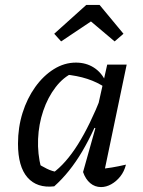

<svg xmlns="http://www.w3.org/2000/svg" viewBox="-20 -752 580 779"><path d="M200 4Q130 12 91.5 -32Q53 -76 53 -169Q53 -235 71.5 -294Q90 -353 123 -399Q156 -445 198.5 -471.5Q241 -498 288 -498Q329 -498 360.5 -478Q392 -458 409 -421L408 -396Q343 -441 242 -450L277 -457Q237 -439 205.5 -398Q174 -357 155.5 -302.5Q137 -248 134.5 -188Q132 -128 147 -70L127 -92Q149 -78 170 -67.5Q191 -57 216 -53L193 -49Q247 -88 296 -166Q345 -244 392 -363L410 -347Q364 -223 313.5 -137.5Q263 -52 200 4ZM397 -26 380 -66Q407 -68 434 -72.5Q461 -77 491 -84Q484 -56 468 -36Q452 -16 431.5 -4.5Q411 7 390 7Q365 7 346 -9Q327 -25 317 -54L367 -232L358 -235L415 -490H494ZM384 -732 481 -615 445 -584 349 -665 228 -584 200 -615 330 -732Z"/></svg>

Font: Piazzolla Thin Medium
Style: Italic
Weight: 500
Italic angle: -11.3°
Version: Version 2.005